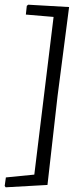

<svg xmlns="http://www.w3.org/2000/svg" viewBox="-47 -667 355 817"><path d="M-23 130 -27 124 -22 88 99 76 181 -595 63 -605 67 -642 73 -647 247 -637 198 -259 155 120Z"/></svg>

Font: Alegreya Sans
Style: Italic
Weight: 400
Italic angle: -7°
Designer: Juan Pablo del Peral
Foundry: Huerta Tipografica
Version: Version 2.007